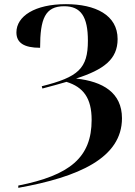

<svg xmlns="http://www.w3.org/2000/svg" viewBox="-20 -744 652 924"><path d="M68 149V160C359 108 567 16 567 -175C567 -298 475 -352 346 -366C480 -409 546 -459 546 -556C546 -672 439 -724 297 -724C148 -724 59 -666 59 -588C59 -539 94 -514 173 -514C173 -654 197 -714 289 -714C369 -714 403 -664 403 -548C403 -414 357 -373 181 -329L184 -318C223 -328 266 -340 300 -350C381 -325 421 -272 421 -167C421 14 316 100 68 149Z"/></svg>

Font: Noto Serif Display SemiBold
Style: Regular
Weight: 600
Designer: Monotype Design Team
Foundry: Monotype Imaging Inc.
Version: Version 2.009